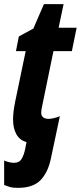

<svg xmlns="http://www.w3.org/2000/svg" viewBox="-28 -682 390 927"><path d="M-8 211V93Q17 104 40 104Q65 104 76.5 85Q88 66 94 35L100 4Q67 -5 51 -34Q35 -63 35 -106Q35 -139 45 -190L96 -435H49L63 -506L133 -544L184 -662H279L255 -548H342L319 -435H230L176 -172Q171 -152 171 -138Q171 -123 180.5 -115.5Q190 -108 207 -108Q216 -108 231.5 -111.5Q247 -115 261 -121L218 82Q204 150 168 187.5Q132 225 59 225Q36 225 24 222Q12 219 -8 211Z"/></svg>

Font: Noto Sans Display Ex Bold Cond
Style: Italic
Weight: 800
Width: 3
Italic angle: -12°
Designer: Monotype Design team
Foundry: Monotype Imaging Inc.
Version: Version 1.000